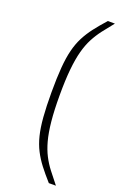

<svg xmlns="http://www.w3.org/2000/svg" viewBox="-169 -794 641 994"><g transform="rotate(20 151.5 -296.5)"><path d="M242 150Q208 112 183.5 80Q159 48 141.5 14Q124 -20 113.5 -62Q103 -104 98.5 -161Q94 -218 94 -297Q94 -376 98.5 -432.5Q103 -489 113.5 -531Q124 -573 141.5 -607Q159 -641 183.5 -673Q208 -705 242 -743H281Q253 -709 230.5 -679.5Q208 -650 191 -617.5Q174 -585 162.5 -542.5Q151 -500 145 -440Q139 -380 139 -297Q139 -213 145 -153.5Q151 -94 162.5 -51.5Q174 -9 191 24Q208 57 230.5 86Q253 115 281 150Z"/></g></svg>

Font: Saira SemiExpanded ExtraLight
Style: Regular
Weight: 250
Width: 6
Designer: Hector Gatti with collaboration of the Omnibus-Type team
Foundry: Omnibus-Type
Version: Version 1.101